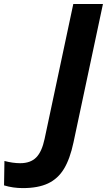

<svg xmlns="http://www.w3.org/2000/svg" viewBox="-180 -734 537 964"><path d="M-159.7 196.8 -157.7 74.2Q-115.2 85.4 -78.6 85.4Q-26.9 85.4 1.7 56.6Q30.3 27.8 43.9 -36.6L188 -713.9H336.9L189 -19Q171.4 64 141.1 113.8Q110.8 163.6 61 187Q11.2 210.4 -65.4 210.4Q-114.7 210.4 -159.7 196.8Z"/></svg>

Font: Viking Open Sans
Style: Bold Italic
Weight: 700
Italic angle: -12°
Foundry: Ascender Corporation
Version: Version 2.000